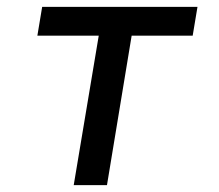

<svg xmlns="http://www.w3.org/2000/svg" viewBox="-20 -540 640 560"><path d="M195 0 268 -436H89L103 -520H556L542 -436H364L292 0Z"/></svg>

Font: Iosevka SS04 Md Ex Obl
Style: Regular
Weight: 500
Width: 7
Italic angle: -9°
Monospace: yes
Designer: Belleve Invis
Foundry: Belleve Invis
Version: Version 19.0.0; ttfautohint (v1.8.4)